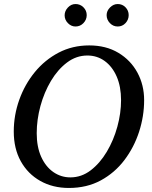

<svg xmlns="http://www.w3.org/2000/svg" viewBox="-20 -911 750 947"><path d="M690.9 -417Q690.9 -337.9 666 -261Q641.1 -184.1 593.5 -121.3Q545.9 -58.6 477.1 -21.2Q408.2 16.1 319.8 16.1Q240.2 16.1 178.7 -18.6Q117.2 -53.2 82.5 -115.7Q47.9 -178.2 47.9 -262.2Q47.9 -342.8 75 -418.7Q102.1 -494.6 151.6 -555.2Q201.2 -615.7 269.3 -651.4Q337.4 -687 419.9 -687Q502.9 -687 563.7 -650.6Q624.5 -614.3 657.7 -553Q690.9 -491.7 690.9 -417ZM577.1 -417Q577.1 -483.4 555.7 -533Q534.2 -582.5 496.6 -609.9Q459 -637.2 411.1 -637.2Q356.4 -637.2 310.8 -602.8Q265.1 -568.4 231.4 -512Q197.8 -455.6 179.4 -387.9Q161.1 -320.3 161.1 -253.9Q161.1 -186.5 183.1 -137.7Q205.1 -88.9 242.9 -62.5Q280.8 -36.1 327.1 -36.1Q381.8 -36.1 427.5 -71Q473.1 -106 506.8 -162.6Q540.5 -219.2 558.8 -286.1Q577.1 -353 577.1 -417ZM614.7 -836.4Q614.7 -814 599.1 -797.1Q583.5 -780.3 560.5 -780.3Q538.1 -780.3 522 -797.1Q505.9 -814 505.9 -836.4Q505.9 -857.4 522.7 -874.3Q539.6 -891.1 560.5 -891.1Q583.5 -891.1 599.1 -875Q614.7 -858.9 614.7 -836.4ZM407.7 -836.4Q407.7 -814 391.6 -797.1Q375.5 -780.3 352.5 -780.3Q331.1 -780.3 314.9 -796.9Q298.8 -813.5 298.8 -835.4Q298.8 -856.9 314.9 -874Q331.1 -891.1 352.5 -891.1Q375.5 -891.1 391.6 -875Q407.7 -858.9 407.7 -836.4Z"/></svg>

Font: Charis
Style: Italic
Weight: 400
Italic angle: -11°
Designer: Walt Agee, Miriam Martin, Annie Olsen, Victor Gaultney, Lorna Priest, Alan Ward, Bob Hallissy, Martin Hosken, Sharon Cor
Foundry: SIL Global
Version: Version 7.000